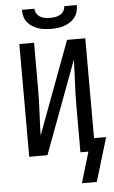

<svg xmlns="http://www.w3.org/2000/svg" viewBox="-71 -1001 742 1247"><g transform="rotate(-5 300.0 -377.0)"><path d="M300 -815Q279 -815 257.5 -817.5Q236 -820 215.5 -827Q195 -834 177 -845.5Q159 -857 145.5 -874Q132 -891 126.5 -912.5Q121 -934 121 -955H203Q203 -938 212 -923.5Q221 -909 235.5 -900.5Q250 -892 266.5 -889.5Q283 -887 300 -887Q317 -887 333.5 -889.5Q350 -892 364.5 -900.5Q379 -909 388 -923.5Q397 -938 397 -955H479Q479 -934 473.5 -912.5Q468 -891 454.5 -874Q441 -857 423 -845.5Q405 -834 384.5 -827Q364 -820 342.5 -817.5Q321 -815 300 -815ZM411 201 471 0H419V-294Q419 -372 423 -449Q427 -526 429 -604L204 0H85V-735H181V-441Q181 -363 177 -286Q173 -209 171 -131L396 -735H515V-84H594L508 201Z"/></g></svg>

Font: Iosevka Fixed Medium Extended
Style: Regular
Weight: 500
Width: 7
Monospace: yes
Designer: Belleve Invis
Foundry: Belleve Invis
Version: Version 24.1.1; ttfautohint (v1.8.4)